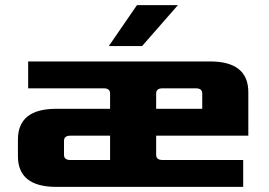

<svg xmlns="http://www.w3.org/2000/svg" viewBox="-20 -730 1050 750"><path d="M50 -120V-185Q50 -305 200 -305H410V-365Q410 -385 385 -385H90V-490H800Q950 -490 950 -370V-200H590V-125Q590 -105 615 -105H930V0H200Q50 0 50 -120ZM230 -125Q230 -105 255 -105H410V-200H255Q230 -200 230 -180ZM590 -305H770V-365Q770 -385 745 -385H615Q590 -385 590 -365ZM405 -550 515 -710H675L535 -550Z"/></svg>

Font: Xolonium
Style: Bold
Weight: 700
Designer: Severin Meyer
Version: Version 4.2